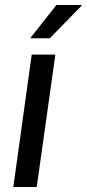

<svg xmlns="http://www.w3.org/2000/svg" viewBox="-20 -743 344 763"><path d="M106 -526H200L126 0H33ZM204 -723H303L304 -720L178 -591H100Z"/></svg>

Font: Archivo Narrow Medium
Style: Italic
Weight: 500
Italic angle: -8°
Designer: Hector Gatti
Foundry: Omnibus-Type
Version: Version 2.001